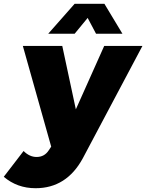

<svg xmlns="http://www.w3.org/2000/svg" viewBox="-94 -785 768 1008"><path d="M-74.2 143.1 29.8 7.8Q61 39.1 98.1 39.1Q139.6 39.1 162.1 3.9L174.8 -15.1L25.9 -543.9H232.9L304.2 -210.9L453.1 -543.9H653.8L340.8 45.9Q255.4 203.1 92.8 203.1Q-3.9 203.1 -74.2 143.1ZM159.2 -607.9 297.9 -765.1H454.1L548.8 -607.9H410.2L366.2 -690.9L297.9 -607.9Z"/></svg>

Font: Trueno ExtraBold
Style: Italic
Weight: 800
Designer: Julieta Ulanovsky
Foundry: Julieta Ulanovsky
Version: Version 3.001b | FøM Fix